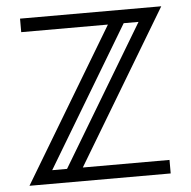

<svg xmlns="http://www.w3.org/2000/svg" viewBox="-50 -731 776 781"><g transform="rotate(-5 338.0 -340.5)"><path d="M615.7 0H39.1L414.1 -625.5H60.1V-680.7H636.7L261.7 -55.2H615.7ZM197.3 -55.2 539.1 -625.5H478.5L136.7 -55.2Z"/></g></svg>

Font: X Company
Style: Regular
Weight: 400
Designer: GGBotNet
Foundry: GGBotNet
Version: 0.90